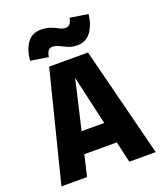

<svg xmlns="http://www.w3.org/2000/svg" viewBox="-165 -1040 980 1148"><g transform="rotate(-20 325.0 -465.5)"><path d="M130 -134V-269H541V-134ZM201 -698H448L625 0H457L366 -396L324 -582L281 -396L188 0H25ZM219 -752 106 -770Q111 -837 141.5 -880Q172 -923 230 -923Q258 -923 278.5 -917Q299 -911 315 -902.5Q331 -894 344.5 -888Q358 -882 372 -882Q394 -882 403.5 -897Q413 -912 415 -931L530 -913Q523 -847 491.5 -803.5Q460 -760 403 -760Q371 -760 346 -771Q321 -782 300.5 -792.5Q280 -803 260 -803Q239 -803 230 -787.5Q221 -772 219 -752Z"/></g></svg>

Font: Azeret Mono Thin
Style: Bold
Weight: 700
Version: Version 1.002